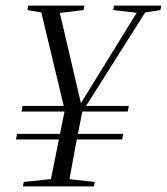

<svg xmlns="http://www.w3.org/2000/svg" viewBox="-20 -667 597 687"><path d="M37 -168 41 -188H421L417 -168ZM62 0 65 -16 179 -28H209L319 -16L316 0ZM57 -268 61 -288H441L437 -268ZM157 0 216 -294H280Q270 -245 262.5 -207.5Q255 -170 249 -137.5Q243 -105 237 -72Q231 -39 224 0ZM148 -619 78 -631 81 -647H282L279 -631L180 -619ZM227 -209 122 -647H188L270 -296H268L269 -297L485 -647H515L238 -209ZM470 -621 385 -631 388 -647H557L554 -631L491 -621Z"/></svg>

Font: Source Serif 4 60pt
Style: Italic
Weight: 400
Italic angle: -12°
Version: Version 4.004;hotconv 1.0.116;makeotfexe 2.5.65601